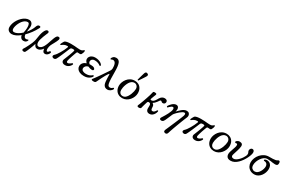

<svg xmlns="http://www.w3.org/2000/svg" viewBox="192 -2474 6577 4391"><g transform="rotate(30 3480.0 -278.5)"><path d="M153 7Q101 7 65.5 -23.5Q30 -54 30 -112Q30 -160 47 -211Q64 -262 94 -309.5Q124 -357 163.5 -395Q203 -433 248 -455.5Q293 -478 339 -478Q398 -478 426.5 -431Q455 -384 440 -306Q431 -260 428 -216Q467 -262 499 -314.5Q531 -367 549 -422Q559 -452 578 -466Q597 -480 619 -476Q642 -473 644.5 -459.5Q647 -446 633 -421Q593 -345 540.5 -274Q488 -203 429 -145Q434 -107 449.5 -83.5Q465 -60 494 -60Q510 -60 520.5 -63Q531 -66 538 -71Q544 -76 552.5 -72Q561 -68 557 -54Q552 -35 528 -14Q504 7 457 7Q423 7 397 -19Q371 -45 366 -88Q311 -45 257 -19Q203 7 153 7ZM179 -58Q221 -58 273 -86Q325 -114 375 -161Q383 -196 388 -239.5Q393 -283 391 -323.5Q389 -364 377 -390.5Q365 -417 338 -417Q303 -417 270.5 -397Q238 -377 211.5 -344.5Q185 -312 165.5 -272.5Q146 -233 135 -194Q124 -155 124 -123Q124 -90 139 -74Q154 -58 179 -58Z M574 214Q552 211 547 193.5Q542 176 552 162Q565 144 585 108Q605 72 626 29Q647 -14 664 -53Q681 -92 687 -116Q692 -133 697.5 -157.5Q703 -182 705 -203Q711 -254 722 -303Q733 -352 749 -391Q765 -430 785 -453.5Q805 -477 829 -477Q852 -477 861.5 -462Q871 -447 863 -427Q857 -411 842 -377Q827 -343 811 -300.5Q795 -258 783 -215.5Q771 -173 771 -139Q771 -99 787.5 -76Q804 -53 828 -53Q865 -53 892.5 -76Q920 -99 941 -137Q962 -175 978.5 -220Q995 -265 1009.5 -310Q1024 -355 1039 -393Q1054 -431 1071.5 -454Q1089 -477 1112 -477Q1145 -477 1152.5 -459.5Q1160 -442 1154 -421Q1148 -399 1134 -370.5Q1120 -342 1104 -312.5Q1088 -283 1074 -257.5Q1060 -232 1053 -216Q1046 -199 1038.5 -171.5Q1031 -144 1031 -122Q1031 -53 1058 -53Q1074 -53 1085.5 -66Q1097 -79 1105 -89Q1111 -97 1121 -96.5Q1131 -96 1138 -89Q1145 -82 1142 -69Q1139 -52 1124.5 -31.5Q1110 -11 1088.5 3.5Q1067 18 1040 18Q1000 18 984.5 -10.5Q969 -39 965 -78Q954 -60 934 -40Q914 -20 888.5 -6Q863 8 833 8Q790 8 769.5 -18Q749 -44 738 -73Q733 -52 719.5 -14.5Q706 23 689.5 64.5Q673 106 657.5 141.5Q642 177 631 195Q624 208 611 213Q598 218 574 214Z M1565 12Q1524 12 1502 -4Q1480 -20 1474.5 -43.5Q1469 -67 1478 -89Q1482 -99 1492.5 -124.5Q1503 -150 1516 -183Q1529 -216 1542.5 -251.5Q1556 -287 1566.5 -318Q1577 -349 1582 -370Q1586 -384 1580 -391.5Q1574 -399 1539 -399Q1503 -399 1491 -387Q1479 -375 1471 -355Q1455 -315 1434 -265.5Q1413 -216 1392 -167.5Q1371 -119 1353 -80Q1335 -41 1324 -22Q1308 5 1282 8.5Q1256 12 1233 -2Q1214 -14 1217.5 -36.5Q1221 -59 1243 -77Q1260 -91 1283.5 -123.5Q1307 -156 1332 -198Q1357 -240 1379 -284.5Q1401 -329 1415 -367Q1420 -381 1417.5 -388.5Q1415 -396 1395 -396Q1348 -396 1314.5 -378.5Q1281 -361 1257 -341Q1249 -334 1239.5 -340Q1230 -346 1235 -359Q1240 -373 1253.5 -398.5Q1267 -424 1278 -440Q1294 -462 1340.5 -471Q1387 -480 1444 -480Q1502 -480 1542 -477Q1582 -474 1615 -470.5Q1648 -467 1684 -467Q1720 -467 1740.5 -479.5Q1761 -492 1773 -502Q1783 -510 1791 -506.5Q1799 -503 1798 -492Q1797 -467 1787 -440Q1777 -413 1768 -399Q1754 -377 1719 -382Q1686 -387 1670.5 -384.5Q1655 -382 1647 -359Q1641 -344 1628.5 -309.5Q1616 -275 1602 -233.5Q1588 -192 1577.5 -156Q1567 -120 1565 -103Q1562 -81 1571 -71Q1580 -61 1592 -61Q1610 -61 1628.5 -69.5Q1647 -78 1662.5 -89.5Q1678 -101 1686 -109Q1694 -118 1707.5 -111.5Q1721 -105 1715 -89Q1708 -70 1688 -46Q1668 -22 1637 -5Q1606 12 1565 12Z M2064 12Q1994 12 1948 -9Q1902 -30 1880 -63Q1858 -96 1858 -132Q1858 -184 1890 -220.5Q1922 -257 1975 -274Q1954 -293 1941 -316Q1928 -339 1928 -364Q1928 -398 1947.5 -425.5Q1967 -453 2002 -469.5Q2037 -486 2081 -486Q2133 -486 2174 -473Q2215 -460 2242 -440Q2269 -420 2278 -399Q2284 -385 2274 -376.5Q2264 -368 2254 -376Q2227 -399 2187.5 -412Q2148 -425 2101 -425Q2064 -425 2038 -403Q2012 -381 2012 -346Q2012 -328 2020.5 -313.5Q2029 -299 2042 -288Q2050 -289 2059 -289Q2068 -289 2077 -289Q2097 -289 2125.5 -285Q2154 -281 2172 -267Q2198 -248 2191.5 -225Q2185 -202 2151 -202Q2106 -202 2046 -229Q2009 -220 1983.5 -193.5Q1958 -167 1958 -135Q1958 -94 1994 -74Q2030 -54 2080 -54Q2137 -54 2173 -69.5Q2209 -85 2232 -107Q2243 -117 2254.5 -110.5Q2266 -104 2261 -90Q2253 -70 2228 -46Q2203 -22 2161.5 -5Q2120 12 2064 12Z M2684 12Q2645 12 2616.5 -6.5Q2588 -25 2574 -64Q2565 -90 2560.5 -133.5Q2556 -177 2554.5 -225Q2553 -273 2552 -313Q2552 -324 2547 -324Q2542 -324 2537 -317Q2512 -285 2487 -240.5Q2462 -196 2439.5 -151Q2417 -106 2400.5 -70Q2384 -34 2376 -20Q2369 -6 2357 1Q2345 8 2316 8Q2273 8 2264 -4Q2255 -16 2267 -30Q2278 -43 2300 -72.5Q2322 -102 2349.5 -141Q2377 -180 2406 -222Q2435 -264 2461 -302.5Q2487 -341 2506 -369Q2525 -397 2531 -408Q2538 -420 2543.5 -436Q2549 -452 2549 -468Q2549 -543 2535 -580Q2521 -617 2501.5 -629.5Q2482 -642 2464 -642Q2448 -642 2436.5 -638Q2425 -634 2420 -629Q2413 -622 2402 -627.5Q2391 -633 2397 -651Q2405 -677 2431.5 -699Q2458 -721 2502 -721Q2574 -721 2602 -652Q2630 -583 2630 -439Q2630 -319 2633.5 -244Q2637 -169 2645.5 -128.5Q2654 -88 2669 -73Q2684 -58 2707 -58Q2729 -58 2748 -67.5Q2767 -77 2778 -90Q2787 -100 2801 -92.5Q2815 -85 2807 -67Q2793 -37 2757.5 -12.5Q2722 12 2684 12Z M3072 12Q3014 12 2968 -14Q2922 -40 2895.5 -88.5Q2869 -137 2869 -204Q2869 -246 2886.5 -294Q2904 -342 2937.5 -384.5Q2971 -427 3020.5 -453.5Q3070 -480 3134 -480Q3187 -480 3232 -456Q3277 -432 3304.5 -384Q3332 -336 3332 -263Q3332 -217 3313 -168.5Q3294 -120 3259.5 -79Q3225 -38 3177 -13Q3129 12 3072 12ZM3065 -34Q3098 -34 3126 -55Q3154 -76 3175.5 -110Q3197 -144 3212.5 -183.5Q3228 -223 3236 -260.5Q3244 -298 3244 -325Q3244 -375 3215 -404.5Q3186 -434 3145 -434Q3108 -434 3078 -413Q3048 -392 3026.5 -358Q3005 -324 2990.5 -284.5Q2976 -245 2969 -207Q2962 -169 2962 -141Q2962 -96 2987.5 -65Q3013 -34 3065 -34ZM3195.2 -522Q3188.6 -519.4 3181.2 -523.2Q3173.8 -527 3171.7 -532.7Q3172.8 -536.8 3178.3 -557.3Q3183.8 -577.8 3191.9 -606.7Q3200 -635.6 3208.6 -664.8Q3217.1 -694 3224 -717.1Q3230.9 -740.1 3235 -747.1Q3242.1 -762.7 3258 -770.2Q3273.9 -777.6 3295.2 -766.8Q3319.6 -756.6 3321.9 -740.6Q3324.2 -724.6 3317 -709Q3313.5 -701.1 3300.8 -681.1Q3288.1 -661.1 3271.3 -635.2Q3254.5 -609.3 3237.6 -584.6Q3220.7 -559.8 3208.7 -542.5Q3196.8 -525.2 3195.2 -522Z M3794 12Q3745 12 3722 -17.5Q3699 -47 3703 -99V-100Q3705 -129 3704 -155Q3703 -181 3692.5 -197.5Q3682 -214 3656 -214Q3635 -214 3628 -208.5Q3621 -203 3616 -189Q3612 -176 3605 -153.5Q3598 -131 3590.5 -105Q3583 -79 3577 -56.5Q3571 -34 3569 -22Q3566 -7 3552.5 1Q3539 9 3511 9Q3483 9 3474.5 -4Q3466 -17 3473 -33Q3480 -47 3494.5 -84Q3509 -121 3527 -170.5Q3545 -220 3563 -272.5Q3581 -325 3595 -371.5Q3609 -418 3615 -449Q3618 -465 3627.5 -471.5Q3637 -478 3668 -476Q3700 -475 3705.5 -462Q3711 -449 3703 -432Q3696 -416 3685.5 -389Q3675 -362 3666.5 -338Q3658 -314 3655 -305Q3652 -294 3656 -286.5Q3660 -279 3679 -279Q3705 -279 3725 -293.5Q3745 -308 3760.5 -329Q3776 -350 3787 -370Q3798 -390 3804 -400Q3830 -441 3860 -458Q3890 -475 3923 -475Q3957 -475 3977.5 -459.5Q3998 -444 3998 -416Q3998 -388 3980.5 -371Q3963 -354 3939 -354Q3923 -354 3912 -360Q3901 -366 3891 -376Q3882 -386 3869 -382.5Q3856 -379 3848 -366Q3835 -346 3817 -322Q3799 -298 3779.5 -278.5Q3760 -259 3741 -250Q3734 -247 3734.5 -242.5Q3735 -238 3741 -235Q3764 -224 3772.5 -200.5Q3781 -177 3781 -140Q3781 -104 3793 -90.5Q3805 -77 3824 -77Q3853 -77 3874.5 -99.5Q3896 -122 3906 -143Q3912 -155 3926.5 -153.5Q3941 -152 3938 -132Q3933 -101 3914.5 -67.5Q3896 -34 3865.5 -11Q3835 12 3794 12Z M4315 211Q4287 200 4286.5 178Q4286 156 4298 131Q4304 119 4319 84Q4334 49 4355 0.5Q4376 -48 4399 -101Q4422 -154 4442.5 -203.5Q4463 -253 4478 -290.5Q4493 -328 4498 -343Q4509 -378 4503.5 -396.5Q4498 -415 4478 -415Q4456 -415 4427.5 -398Q4399 -381 4369.5 -356Q4340 -331 4316 -306Q4292 -281 4279 -265Q4274 -258 4268 -248.5Q4262 -239 4258 -231Q4253 -219 4242.5 -194.5Q4232 -170 4220 -141.5Q4208 -113 4196.5 -87.5Q4185 -62 4178 -47Q4171 -33 4160 -18Q4149 -3 4131.5 4.5Q4114 12 4087 6Q4068 1 4062.5 -14.5Q4057 -30 4070 -51Q4075 -59 4091 -84Q4107 -109 4127.5 -143.5Q4148 -178 4167.5 -216Q4187 -254 4200 -290Q4213 -326 4213 -352Q4213 -395 4181 -395Q4167 -395 4147.5 -381.5Q4128 -368 4111 -352Q4094 -336 4086 -327Q4079 -320 4071 -322.5Q4063 -325 4059.5 -334Q4056 -343 4062 -354Q4069 -367 4085 -387.5Q4101 -408 4123.5 -429Q4146 -450 4173 -464Q4200 -478 4229 -478Q4261 -478 4278.5 -457.5Q4296 -437 4298.5 -406Q4301 -375 4288 -342Q4287 -338 4288.5 -337Q4290 -336 4293 -339Q4308 -354 4331 -377.5Q4354 -401 4381.5 -424Q4409 -447 4440.5 -462.5Q4472 -478 4504 -478Q4544 -478 4565 -457Q4586 -436 4590 -406Q4594 -376 4581 -348Q4573 -330 4557 -291Q4541 -252 4521 -200Q4501 -148 4480 -92Q4459 -36 4440 16Q4421 68 4408 107.5Q4395 147 4390 166Q4381 200 4358 209.5Q4335 219 4315 211Z M4999 12Q4958 12 4936 -4Q4914 -20 4908.5 -43.5Q4903 -67 4912 -89Q4916 -99 4926.5 -124.5Q4937 -150 4950 -183Q4963 -216 4976.5 -251.5Q4990 -287 5000.5 -318Q5011 -349 5016 -370Q5020 -384 5014 -391.5Q5008 -399 4973 -399Q4937 -399 4925 -387Q4913 -375 4905 -355Q4889 -315 4868 -265.5Q4847 -216 4826 -167.5Q4805 -119 4787 -80Q4769 -41 4758 -22Q4742 5 4716 8.5Q4690 12 4667 -2Q4648 -14 4651.5 -36.5Q4655 -59 4677 -77Q4694 -91 4717.5 -123.5Q4741 -156 4766 -198Q4791 -240 4813 -284.5Q4835 -329 4849 -367Q4854 -381 4851.5 -388.5Q4849 -396 4829 -396Q4782 -396 4748.5 -378.5Q4715 -361 4691 -341Q4683 -334 4673.5 -340Q4664 -346 4669 -359Q4674 -373 4687.5 -398.5Q4701 -424 4712 -440Q4728 -462 4774.5 -471Q4821 -480 4878 -480Q4936 -480 4976 -477Q5016 -474 5049 -470.5Q5082 -467 5118 -467Q5154 -467 5174.5 -479.5Q5195 -492 5207 -502Q5217 -510 5225 -506.5Q5233 -503 5232 -492Q5231 -467 5221 -440Q5211 -413 5202 -399Q5188 -377 5153 -382Q5120 -387 5104.5 -384.5Q5089 -382 5081 -359Q5075 -344 5062.5 -309.5Q5050 -275 5036 -233.5Q5022 -192 5011.5 -156Q5001 -120 4999 -103Q4996 -81 5005 -71Q5014 -61 5026 -61Q5044 -61 5062.5 -69.5Q5081 -78 5096.5 -89.5Q5112 -101 5120 -109Q5128 -118 5141.5 -111.5Q5155 -105 5149 -89Q5142 -70 5122 -46Q5102 -22 5071 -5Q5040 12 4999 12Z M5495 12Q5437 12 5391 -14Q5345 -40 5318.5 -88.5Q5292 -137 5292 -204Q5292 -246 5309.5 -294Q5327 -342 5360.5 -384.5Q5394 -427 5443.5 -453.5Q5493 -480 5557 -480Q5610 -480 5655 -456Q5700 -432 5727.5 -384Q5755 -336 5755 -263Q5755 -217 5736 -168.5Q5717 -120 5682.5 -79Q5648 -38 5600 -13Q5552 12 5495 12ZM5488 -34Q5521 -34 5549 -55Q5577 -76 5598.5 -110Q5620 -144 5635.5 -183.5Q5651 -223 5659 -260.5Q5667 -298 5667 -325Q5667 -375 5638 -404.5Q5609 -434 5568 -434Q5531 -434 5501 -413Q5471 -392 5449.5 -358Q5428 -324 5413.5 -284.5Q5399 -245 5392 -207Q5385 -169 5385 -141Q5385 -96 5410.5 -65Q5436 -34 5488 -34Z M5936 12Q5891 12 5865 -3.5Q5839 -19 5828 -44Q5817 -69 5817 -98Q5817 -126 5827.5 -162Q5838 -198 5851.5 -235.5Q5865 -273 5875.5 -306Q5886 -339 5886 -361Q5886 -411 5849 -398Q5830 -393 5819.5 -405.5Q5809 -418 5821 -433Q5835 -451 5857.5 -462Q5880 -473 5899 -473Q5920 -473 5940 -468Q5960 -463 5973 -447.5Q5986 -432 5986 -400Q5986 -377 5978.5 -344.5Q5971 -312 5960.5 -276.5Q5950 -241 5939 -208Q5928 -175 5920.5 -150Q5913 -125 5913 -115Q5913 -91 5928 -77Q5943 -63 5977 -63Q6005 -63 6036.5 -82Q6068 -101 6097.5 -130.5Q6127 -160 6151 -194.5Q6175 -229 6189.5 -260.5Q6204 -292 6204 -314Q6204 -335 6198 -349Q6192 -363 6186 -374.5Q6180 -386 6180 -401Q6180 -433 6198.5 -453Q6217 -473 6240 -473Q6265 -473 6279.5 -455.5Q6294 -438 6294 -405Q6294 -381 6281.5 -341Q6269 -301 6246 -254Q6223 -207 6190.5 -160Q6158 -113 6118.5 -74Q6079 -35 6033 -11.5Q5987 12 5936 12Z M6563 12Q6497 12 6450 -16Q6403 -44 6378.5 -90.5Q6354 -137 6354 -190Q6354 -246 6376 -302.5Q6398 -359 6439 -405.5Q6480 -452 6536 -480.5Q6592 -509 6661 -509Q6667 -509 6672.5 -509Q6678 -509 6685 -509Q6717 -509 6753.5 -510Q6790 -511 6823 -517.5Q6856 -524 6878 -541Q6895 -554 6912.5 -542Q6930 -530 6930 -494Q6930 -457 6914.5 -441.5Q6899 -426 6860 -426Q6826 -426 6797 -431Q6768 -436 6732.5 -441Q6697 -446 6646 -446Q6607 -446 6569 -420Q6531 -394 6501 -352Q6471 -310 6453 -261Q6435 -212 6435 -165Q6435 -106 6466.5 -78.5Q6498 -51 6537 -51Q6578 -51 6608.5 -75.5Q6639 -100 6660 -136.5Q6681 -173 6691.5 -209.5Q6702 -246 6702 -271Q6702 -319 6675.5 -345Q6649 -371 6607 -369Q6597 -369 6593 -382Q6589 -395 6605 -404Q6629 -418 6661 -417.5Q6693 -417 6723 -401Q6753 -385 6772.5 -350Q6792 -315 6792 -260Q6792 -212 6775 -163.5Q6758 -115 6727.5 -75.5Q6697 -36 6655 -12Q6613 12 6563 12Z"/></g></svg>

Font: Zen Old Mincho
Style: Regular
Weight: 400
Designer: Yoshimichi Ohira
Foundry: Positype
Version: Version 1.001